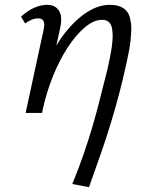

<svg xmlns="http://www.w3.org/2000/svg" viewBox="-20 -467 607 794"><path d="M86 0 161 -347Q162 -353 162.5 -358Q163 -363 163 -365Q163 -370 161.5 -376Q160 -382 154.5 -386.5Q149 -391 137 -391Q124 -391 110 -385Q96 -379 84 -370L67 -398Q91 -421 119.5 -434Q148 -447 175 -447Q196 -447 208.5 -438.5Q221 -430 227 -417Q233 -404 233 -387Q233 -370 229 -352L213 -279Q230 -307 248 -330Q293 -387 340.5 -417Q388 -447 434 -447Q470 -447 490.5 -433Q511 -419 517 -395Q523 -371 523 -347Q523 -330 519.5 -296.5Q516 -263 501 -196Q488 -137 472.5 -78.5Q457 -20 438.5 41.5Q420 103 397 168.5Q374 234 348 307L279 294Q306 228 326 170Q346 112 362.5 56Q379 0 393.5 -58.5Q408 -117 425 -183Q438 -241 442 -271Q446 -301 446 -319Q446 -331 443.5 -348Q441 -365 431 -375Q421 -385 402 -385Q368 -385 331 -354Q294 -323 259.5 -270Q225 -217 197 -147Q173 -86 158 -20L154 0Z"/></svg>

Font: Isabella Sans
Style: Italic
Weight: 400
Italic angle: -12°
Designer: Christian Thalmann (Catharsis Fonts), Cristiano Sobral
Foundry: The Isabella Sans Project Authors
Version: Version 2.026; ttfautohint (v1.8.4.7-5d5b-dirty)